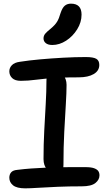

<svg xmlns="http://www.w3.org/2000/svg" viewBox="-20 -1019 594 1050"><path d="M94 -577Q62 -577 46.5 -592Q31 -607 31 -629Q31 -648 45 -662.5Q59 -677 88 -681Q139 -689 201 -694.5Q263 -700 327 -703.5Q391 -707 449 -707Q490 -707 506.5 -697.5Q523 -688 523 -664Q523 -632 492.5 -614Q462 -596 410 -596Q351 -596 307 -594Q263 -592 232 -589Q201 -586 177.5 -583Q154 -580 134.5 -578.5Q115 -577 94 -577ZM287 -72Q256 -72 237 -93Q218 -114 218 -149Q218 -228 222 -304Q226 -380 230 -449.5Q234 -519 234 -576Q234 -604 243 -618.5Q252 -633 276 -633Q304 -633 324 -610.5Q344 -588 344 -555Q344 -514 340 -448.5Q336 -383 331.5 -299Q327 -215 327 -117Q327 -72 287 -72ZM118 11Q72 11 51.5 -5.5Q31 -22 31 -47Q31 -65 41 -76.5Q51 -88 74 -90Q114 -95 149.5 -97.5Q185 -100 219.5 -101.5Q254 -103 289.5 -104Q325 -105 363.5 -105Q402 -105 446 -105Q478 -105 494.5 -99Q511 -93 517.5 -83.5Q524 -74 524 -60Q524 -36 501.5 -18Q479 0 427 0Q357 0 296 2.5Q235 5 189.5 8Q144 11 118 11ZM266 -773Q243 -773 230.5 -783Q218 -793 218 -809Q218 -824 228 -835.5Q238 -847 257 -862Q281 -882 292 -900Q303 -918 311 -947Q321 -977 334.5 -988Q348 -999 368 -999Q397 -999 411.5 -984Q426 -969 426 -939Q426 -897 402 -858.5Q378 -820 341.5 -796.5Q305 -773 266 -773Z"/></svg>

Font: Shantell Sans Medium
Style: Regular
Weight: 500
Designer: Stephen Nixon, Anya Danilova, Shantell Martin
Foundry: Arrow Type
Version: Version 1.011;[c5ecc13dd]